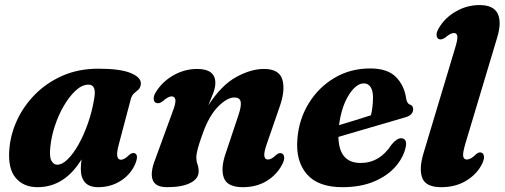

<svg xmlns="http://www.w3.org/2000/svg" viewBox="-20 -746 2042 777"><path d="M460.5 -160.5Q451.5 -127 454.8 -113.2Q458 -99.5 469.5 -99.5Q483 -99.5 503.5 -119.5Q515.5 -129.5 524.5 -126Q542.5 -120 527.5 -83Q509 -40 468.5 -14.2Q428 11.5 377 11.5Q341 11.5 324 -8Q307 -27.5 307 -62Q307 -80 310 -101Q241 11.5 132 11.5Q74.5 11.5 42.8 -27Q11 -65.5 18 -143.5Q22.5 -202 49 -259.5Q75.5 -317 122.2 -364.2Q169 -411.5 233.5 -439.8Q298 -468 378 -468Q467.5 -468 510 -450Q552.5 -432 550 -405.5Q548 -390.5 540 -383.2Q532 -376 523 -368.5Q514 -361 509.5 -345.5ZM183.5 -149.5Q179.5 -111 188.2 -95.2Q197 -79.5 211.5 -79.5Q231.5 -79.5 254 -101.5Q276.5 -123.5 297.8 -161.2Q319 -199 336 -247.2Q353 -295.5 361.5 -348.5Q371 -403.5 338.5 -403.5Q312.5 -403.5 287 -380.2Q261.5 -357 239.2 -319.2Q217 -281.5 202.2 -237Q187.5 -192.5 183.5 -149.5Z M612.5 -329.5Q603 -332.5 602 -344.8Q601 -357 610.5 -373Q636.5 -415.5 681.8 -441.2Q727 -467 778 -467Q851.5 -467 851.5 -410Q851.5 -392 842.8 -369Q834 -346 823 -319.5Q876 -401.5 935.8 -434.2Q995.5 -467 1048 -467Q1110 -467 1122.8 -423.5Q1135.5 -380 1111 -312L1059 -161.5Q1047.5 -128 1049.8 -114.2Q1052 -100.5 1064.5 -100.5Q1071.5 -100.5 1079 -104.5Q1086.5 -108.5 1098 -119.5Q1111 -130 1120.5 -125Q1128.5 -122 1130 -110.2Q1131.5 -98.5 1121.5 -79.5Q1100 -38.5 1059 -13.5Q1018 11.5 963 11.5Q900 11.5 886 -26.2Q872 -64 893.5 -126L945 -280Q957.5 -317 954 -334.2Q950.5 -351.5 928.5 -351.5Q899 -351.5 862.5 -314.5Q826 -277.5 800.5 -206Q786.5 -167.5 780.5 -145Q774.5 -122.5 774.5 -108Q774.5 -93.5 779.2 -81Q784 -68.5 784 -52.5Q784 -23 750.5 -5.8Q717 11.5 656 11.5Q608.5 11.5 597.8 -18.2Q587 -48 608.5 -102L678 -292.5Q692 -328.5 689.8 -342.2Q687.5 -356 674.5 -356Q660.5 -356 637.5 -335.5Q622.5 -325 612.5 -329.5Z M1622.5 -154Q1614 -110.5 1581.5 -72.8Q1549 -35 1494.5 -11.8Q1440 11.5 1365.5 11.5Q1267 11.5 1221.5 -41.5Q1176 -94.5 1183.5 -183.5Q1189.5 -262.5 1229 -327.2Q1268.5 -392 1333 -430.5Q1397.5 -469 1478.5 -469Q1548.5 -469 1582.5 -434.2Q1616.5 -399.5 1623.5 -348Q1627 -327 1638.5 -323Q1652 -318.5 1652 -304.5Q1652.5 -294 1644.8 -284.8Q1637 -275.5 1616 -270Q1588.5 -262 1541.8 -248.2Q1495 -234.5 1443.2 -219.5Q1391.5 -204.5 1349.5 -192Q1351.5 -86.5 1439.5 -86.5Q1517 -86.5 1565.5 -162Q1587.5 -188 1605 -186.5Q1627.5 -184.5 1622.5 -154ZM1452.5 -408.5Q1421 -408.5 1391.5 -361.5Q1362 -314.5 1352 -239.5Q1385 -249.5 1420 -260.2Q1455 -271 1481 -279.5Q1489 -309 1489.5 -352Q1489.5 -378 1480 -393.2Q1470.5 -408.5 1452.5 -408.5Z M1992 -594 1863.5 -165.5Q1852 -126.5 1854.5 -113.5Q1857 -100.5 1869 -100.5Q1886 -100.5 1906.5 -122Q1919 -132.5 1929 -128Q1937 -125 1938.5 -113.2Q1940 -101.5 1931 -83Q1910.5 -41.5 1867.2 -15Q1824 11.5 1765.5 11.5Q1703.5 11.5 1689 -25.5Q1674.5 -62.5 1694.5 -128L1821 -549Q1832.5 -585.5 1830.8 -599Q1829 -612.5 1816.5 -612.5Q1803.5 -612.5 1782 -594Q1766.5 -583.5 1756.5 -587.5Q1748 -591 1746.8 -602.8Q1745.5 -614.5 1755.5 -631.5Q1779.5 -673.5 1824.5 -699.5Q1869.5 -725.5 1920.5 -725.5Q1977 -725.5 1994 -691Q2011 -656.5 1992 -594Z"/></svg>

Font: Fraunces 72pt S050
Style: Bold Italic
Weight: 700
Italic angle: -16°
Version: Version 1.000; ttfautohint (v1.8.3)